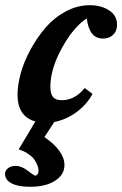

<svg xmlns="http://www.w3.org/2000/svg" viewBox="-67 -465 475 745"><path d="M49.3 259.8Q3.9 259.8 -21.7 246.6Q-47.4 233.4 -47.4 209.5Q-47.4 196.3 -35.6 187.5Q-23.9 178.7 -5.9 178.7Q16.6 178.7 41 197.8Q65.9 216.8 70.3 216.8Q74.2 216.8 78.4 211.4Q82.5 206.1 82.5 197.8Q82.5 194.3 81.8 189.2Q81.1 184.1 76.7 173.1Q72.3 162.1 64.7 152.1Q57.1 142.1 41.7 131.6Q26.4 121.1 5.4 114.7L70.3 6.3Q1 -12.7 1 -97.7Q1 -135.3 13.7 -181.2Q26.4 -227.1 51.8 -273.4Q77.1 -319.8 110.1 -358.2Q143.1 -396.5 188.2 -420.7Q233.4 -444.8 281.2 -444.8Q325.7 -444.8 356.4 -424.8Q387.2 -404.8 387.2 -369.1Q387.2 -344.7 372.1 -330.1Q356.9 -315.4 332.5 -315.4Q305.7 -315.4 290.3 -334.5Q274.9 -353.5 269.5 -393.6Q217.3 -359.4 172.9 -278.1Q128.4 -196.8 128.4 -128.4Q128.4 -100.6 138.9 -88.4Q149.4 -76.2 172.4 -76.2Q223.6 -76.2 261.7 -123.5L292 -100.6Q270 -59.6 230 -30Q189.9 -0.5 143.6 8.3L105.5 66.9Q183.1 120.6 183.1 175.8Q183.1 212.9 146.7 236.3Q110.4 259.8 49.3 259.8Z"/></svg>

Font: Elstob Grade
Style: Italic
Weight: 400
Italic angle: -20°
Designer: Peter S. Baker
Version: Version 1.015